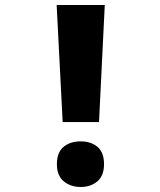

<svg xmlns="http://www.w3.org/2000/svg" viewBox="-20 -734 640 766"><path d="M375 -247 398 -714H206L230 -247ZM395 -79Q395 -126 369 -148Q343 -170 302 -170Q260 -170 233.5 -148Q207 -126 207 -79Q207 -33 234.5 -10.5Q262 12 302 12Q342 12 368.5 -10.5Q395 -33 395 -79Z"/></svg>

Font: Noto Sans Mono UI ExtraBold
Style: Regular
Weight: 800
Designer: Monotype Design team
Foundry: Monotype Imaging Inc.
Version: 1.000